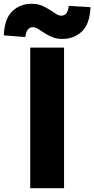

<svg xmlns="http://www.w3.org/2000/svg" viewBox="-74 -996 499 1016"><path d="M86 -744H265V0H86ZM256 -790Q226 -790 203 -799.5Q180 -809 161.5 -821Q143 -833 128.5 -842.5Q114 -852 100 -852Q84 -852 74 -841Q64 -830 60 -800L-54 -809Q-50 -898 -8.5 -937Q33 -976 94 -976Q125 -976 148 -966Q171 -956 189 -944.5Q207 -933 222 -923Q237 -913 250 -913Q266 -913 276 -924Q286 -935 290 -965L405 -958Q401 -868 359 -829Q317 -790 256 -790Z"/></svg>

Font: Kinto Sans Black
Style: Regular
Weight: 900
Designer: Authors: Ryoko NISHIZUKA  (kana & ideographs); Paul D. Hunt (Latin, Greek & Cyrillic); Wenlong ZHANG  (bopomofo); Sandol
Foundry: Adobe Systems Incorporated, ookami Inc.
Version: Version 0.001